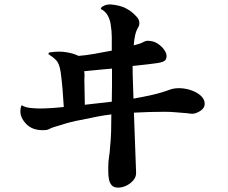

<svg xmlns="http://www.w3.org/2000/svg" viewBox="-20 -804 1040 876"><path d="M491 -491Q479 -490 457 -488Q435 -486 410 -483.5Q385 -481 364 -479Q366 -469 365.5 -458Q365 -447 365 -436Q365 -410 366 -382Q367 -354 367 -326L490 -340Q491 -378 491 -415.5Q491 -453 491 -491ZM914 -330Q914 -311 894 -298Q874 -285 857 -285Q852 -285 847.5 -285.5Q843 -286 839 -287Q810 -289 784.5 -291.5Q759 -294 732 -294Q700 -294 662.5 -293Q625 -292 591 -290Q593 -220 596 -151.5Q599 -83 601 -15Q601 4 588 19Q575 34 556.5 43Q538 52 519 52Q499 52 489.5 41Q480 30 477 13.5Q474 -3 474 -19Q474 -35 474 -45Q474 -67 477.5 -88Q481 -109 482 -130Q486 -169 487 -205.5Q488 -242 488 -282Q454 -278 421 -271.5Q388 -265 356 -258Q331 -254 303.5 -247Q276 -240 259 -234Q247 -230 232 -226Q217 -222 206 -216Q199 -212 191.5 -211Q184 -210 176 -210Q127 -210 100 -238Q73 -266 73 -296Q73 -301 74 -309Q75 -317 79 -324Q94 -314 119 -311.5Q144 -309 160 -309Q186 -309 216 -311Q246 -313 271 -316Q269 -354 265.5 -395.5Q262 -437 257 -474Q251 -514 236.5 -529Q222 -544 201 -557Q201 -563 205.5 -564.5Q210 -566 216 -566Q251 -571 284 -565.5Q317 -560 338 -549Q368 -551 408.5 -558Q449 -565 490 -573Q490 -604 490 -634Q490 -664 485 -692Q483 -711 472.5 -731.5Q462 -752 440 -763Q440 -771 451 -776Q466 -785 487 -783.5Q508 -782 527.5 -776.5Q547 -771 556 -765Q572 -757 583.5 -747Q595 -737 602 -729Q608 -723 612 -715.5Q616 -708 616 -698Q616 -688 611 -680Q601 -664 596.5 -643Q592 -622 590 -597Q603 -600 615 -604Q627 -608 638 -614Q642 -616 645.5 -617Q649 -618 653 -618Q679 -618 698.5 -605.5Q718 -593 729 -577Q740 -561 740 -548Q740 -531 727.5 -524.5Q715 -518 689 -515Q675 -513 653.5 -510.5Q632 -508 613 -506Q594 -504 585 -503Q585 -466 586.5 -429Q588 -392 589 -354Q634 -362 676 -371.5Q718 -381 755 -395Q777 -403 804.5 -401.5Q832 -400 857 -390.5Q882 -381 898 -365.5Q914 -350 914 -330Z"/></svg>

Font: Kaisei Tokumin
Style: Bold
Weight: 700
Designer: Font-Kai, 金井和夫
Foundry: KAZUO KANAI
Version: Version 5.003